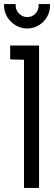

<svg xmlns="http://www.w3.org/2000/svg" viewBox="-30 -924 266 944"><path d="M20 -632 88 -630V0H162V-700H20ZM216 -904H160V-897Q160 -874 144 -857Q128 -840 104 -840Q81 -840 64 -857Q47 -874 47 -897V-904H-10V-897Q-10 -866 5.5 -840.5Q21 -815 47 -799.5Q73 -784 104 -784Q135 -784 160.5 -799.5Q186 -815 201 -840.5Q216 -866 216 -897Z"/></svg>

Font: Advent Pro Medium
Style: Regular
Weight: 500
Designer: VivaRado, Andreas Kalpakidis
Foundry: VivaRado, Andreas Kalpakidis
Version: Version 3.000